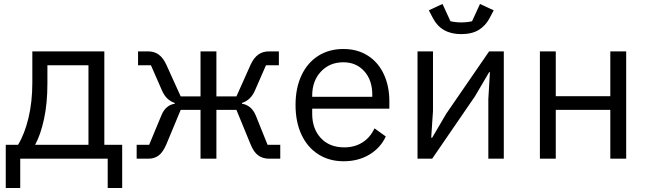

<svg xmlns="http://www.w3.org/2000/svg" viewBox="-20 -800 3268 968"><path d="M71 -70Q104 -124 123.5 -205Q143 -286 143 -384V-541H506V-70H596V148H523V0H82V148H9V-70ZM426 -70V-471H219V-380Q219 -279 202 -200Q185 -121 157 -70Z M669 -70H732L794 -219Q815 -270 861 -277V-281Q818 -295 797 -343L741 -471H676V-541H726Q758 -541 780 -525Q802 -509 818 -475L891 -314H991V-541H1071V-314H1172L1244 -475Q1260 -509 1282.5 -525Q1305 -541 1337 -541H1386V-471H1321L1265 -343Q1244 -295 1200 -281V-277Q1222 -274 1240 -259.5Q1258 -245 1269 -219L1329 -70H1393V0H1336Q1305 0 1282 -16.5Q1259 -33 1243 -73L1172 -246H1071V0H991V-246H891L819 -73Q802 -33 780.5 -16.5Q759 0 729 0H669Z M1470 -271Q1470 -356 1500 -420Q1530 -484 1584.5 -518.5Q1639 -553 1711 -553Q1782 -553 1834.5 -519.5Q1887 -486 1915 -426Q1943 -366 1943 -289V-252H1554V-226Q1554 -151 1597.5 -104Q1641 -57 1716 -57Q1768 -57 1807.5 -82Q1847 -107 1868 -153L1925 -112Q1899 -55 1843 -21Q1787 13 1712 13Q1640 13 1585 -22Q1530 -57 1500 -121Q1470 -185 1470 -271ZM1554 -312H1857V-322Q1857 -396 1816.5 -441Q1776 -486 1711 -486Q1642 -486 1598 -439Q1554 -392 1554 -318Z M2163 -708 2142 -748 2211 -780 2251 -693Q2277 -687 2305 -687Q2335 -687 2360 -693L2400 -780L2469 -748L2448 -708Q2428 -670 2393.5 -649Q2359 -628 2305 -628Q2205 -628 2163 -708ZM2085 0V-541H2163V-241L2154 -106H2159L2230 -227L2446 -541H2520V0H2442V-300L2450 -436H2446L2375 -315L2159 0Z M2702 0V-541H2782V-315H3057V-541H3137V0H3057V-246H2782V0Z"/></svg>

Font: IBM Plex Sans SC
Style: Regular
Weight: 400
Designer: Mike Abbink; Paul van der Laan; Pieter van Rosmalen; Eunyou Noh; Wujin Sim; Chorong Kim; Dohee Lee; Yejin We; Jinhee Kim
Foundry: Sandoll Inc.
Version: Version 1.000